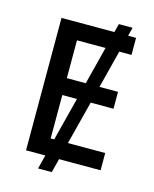

<svg xmlns="http://www.w3.org/2000/svg" viewBox="-123 -842 803 1000"><g transform="rotate(15 278.5 -342.5)"><path d="M497 0H273L254 75H180L199 0H95V-714H380L392 -760H466L454 -714H497V-622H431L379 -418H479V-327H356L296 -93H497ZM203 -418H305L357 -622H203ZM203 -93H222L282 -327H203Z"/></g></svg>

Font: Noto Sans Medium
Style: Regular
Weight: 500
Designer: Monotype Design Team
Foundry: Monotype Imaging Inc.
Version: Version 2.007